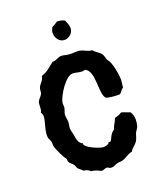

<svg xmlns="http://www.w3.org/2000/svg" viewBox="-144 -849 801 960"><g transform="rotate(-20 257.0 -369.0)"><path d="M477 -379C477 -401 465 -476 447 -490C441 -501 440 -516 434 -525C423 -542 401 -549 392 -564C368 -562 350 -584 319 -584C303 -584 288 -582 273 -584C260 -585 248 -590 236 -590C221 -590 204 -577 190 -577C188 -577 188 -577 186 -577C161 -559 142 -537 111 -529C110 -508 90 -496 82 -477C78 -467 81 -455 76 -445C70 -433 58 -425 53 -413C47 -395 54 -376 44 -358C48 -352 51 -345 51 -337C51 -311 33 -274 33 -240C33 -219 39 -220 44 -203C46 -193 44 -183 47 -174C51 -160 75 -107 86 -97C85 -71 100 -71 111 -55C115 -50 115 -44 118 -39C124 -27 137 -23 144 -13C156 -11 171 -8 179 3C200 4 213 12 231 20C241 19 250 13 260 13C267 13 268 21 283 21C297 21 305 13 318 10C326 8 335 9 344 7C366 1 382 -16 405 -19C411 -34 427 -42 437 -55C448 -68 450 -84 456 -100C461 -110 469 -118 473 -129C476 -140 478 -152 478 -164C478 -179 474 -194 466 -206C451 -211 436 -218 421 -222C410 -214 396 -210 382 -206C378 -188 363 -174 360 -155C330 -134 334 -115 321 -103H311L308 -97C299 -91 290 -89 279 -89C260 -89 188 -119 188 -139L189 -142C165 -151 164 -178 160 -200C158 -211 153 -223 153 -234C153 -246 157 -256 157 -267C157 -280 153 -292 153 -304C153 -319 163 -331 163 -347C163 -355 161 -363 163 -371C170 -404 222 -488 259 -488C275 -488 291 -481 307 -481C313 -481 319 -482 324 -484C376 -463 344 -341 376 -316C396 -311 417 -309 438 -309H447C457 -316 461 -330 473 -335C473 -350 477 -364 477 -379ZM328 -705C328 -721 321 -735 315 -749C306 -755 287 -759 276 -759C274 -759 271 -755 269 -755C261 -748 249 -745 243 -739C239 -728 235 -723 235 -711C235 -685 253 -659 280 -659C305 -659 328 -680 328 -705Z"/></g></svg>

Font: Margarine
Style: Regular
Weight: 400
Designer: Astigmatic (AOETI)
Foundry: Astigmatic (AOETI)
Version: Version 1.000